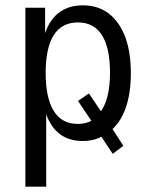

<svg xmlns="http://www.w3.org/2000/svg" viewBox="-20 -519 562 719"><path d="M75 180V-490H149V-382H145Q161 -440 198 -469.5Q235 -499 290 -499Q347 -499 387 -468.5Q427 -438 448.5 -381.5Q470 -325 470 -245Q470 -170 451 -115.5Q432 -61 394 -29L396 -44L442 27L402 57L353 -17L369 -12Q351 -1 331.5 4Q312 9 290 9Q235 9 199.5 -20.5Q164 -50 148 -107H153V180ZM271 -55Q288 -55 301.5 -58.5Q315 -62 328 -70L326 -61L272 -141L313 -169L365 -92L354 -97Q373 -121 382.5 -158.5Q392 -196 392 -246Q392 -339 362 -387Q332 -435 272 -435Q211 -435 181 -387Q151 -339 151 -246Q151 -153 181 -104Q211 -55 271 -55Z"/></svg>

Font: Nunito Sans 10pt Condensed
Style: Regular
Weight: 400
Width: 3
Designer: Vernon Adams
Foundry: Vernon Adams
Version: Version 3.101;gftools[0.9.27]